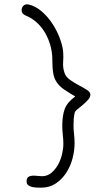

<svg xmlns="http://www.w3.org/2000/svg" viewBox="-20 -737 518 888"><path d="M398 -299Q398 -287 387 -275Q376 -263 363 -252Q350 -241 338 -231.5Q326 -222 325 -214Q322 -200 321 -185.5Q320 -171 320 -157Q320 -137 322.5 -116Q325 -95 325 -75Q325 -41 315.5 -4.5Q306 32 286.5 62Q267 92 238 111.5Q209 131 170 131Q161 131 149.5 130.5Q138 130 127.5 127.5Q117 125 110 119Q103 113 103 102Q103 87 111 81.5Q119 76 130 75.5Q141 75 153 76.5Q165 78 174 78Q199 78 217.5 62.5Q236 47 248.5 24.5Q261 2 267 -24Q273 -50 273 -71Q273 -92 270.5 -113Q268 -134 268 -156Q268 -201 279 -232Q290 -263 328 -291Q295 -310 274.5 -324.5Q254 -339 242 -357Q230 -375 226 -399.5Q222 -424 222 -463Q222 -494 213.5 -525Q205 -556 189.5 -583.5Q174 -611 150.5 -632.5Q127 -654 97 -666Q80 -674 80 -690Q80 -701 87 -709Q94 -717 105 -717Q110 -717 113 -716Q144 -709 172 -685Q200 -661 221 -629.5Q242 -598 255.5 -563Q269 -528 272 -499Q274 -475 272 -450Q270 -425 278 -401Q284 -382 303.5 -368Q323 -354 344 -343Q365 -332 381.5 -321.5Q398 -311 398 -299Z"/></svg>

Font: Wynona
Style: Regular
Weight: 400
Italic angle: -12°
Designer: Kanati
Foundry: Kanati and Michael Everson
Version: Version 2.000